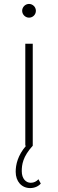

<svg xmlns="http://www.w3.org/2000/svg" viewBox="-20 -743 297 979"><path d="M134 216C156 216 176 207 188 193L176 171C166 182 153 189 137 189C112 189 91 168 91 130C91 97 96 56 147 0V-520H109V0H113C70 50 60 97 60 133C60 182 90 216 134 216ZM128 -653C148 -653 163 -669 163 -688C163 -707 147 -723 128 -723C109 -723 93 -707 93 -688C93 -669 109 -653 128 -653Z"/></svg>

Font: Montserrat-Alt1 ExtLt
Style: Regular
Weight: 200
Designer: Differentunic
Foundry: Differentunic
Version: Version 7.222